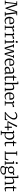

<svg xmlns="http://www.w3.org/2000/svg" viewBox="5188 -6047 1128 11544"><g transform="rotate(90 5752.0 -275.0)"><path d="M91.5 -51 172 -690 56.5 -701V-743H295.5L445.5 -281L483 -144.5L517.5 -281L666.5 -743H903.5V-701L789.5 -690L870.5 -52L961 -42V0H693V-42L785.5 -51L735.5 -508L715.5 -708L671 -567.5L494.5 -36H451.5L286 -513.5L227 -708L205.5 -508L158 -51L255.5 -42V0H7V-42Z M1229.5 11Q1151 11 1097.2 -25.8Q1043.5 -62.5 1016.2 -127.8Q989 -193 989 -278Q989 -343 1008.2 -396Q1027.5 -449 1062 -487.5Q1096.5 -526 1143 -546.8Q1189.5 -567.5 1243.5 -567.5Q1332 -567.5 1382 -517.2Q1432 -467 1435 -370Q1435 -341.5 1434 -320.2Q1433 -299 1429 -283H1075Q1075 -232.5 1086.2 -189.2Q1097.5 -146 1120 -113.5Q1142.5 -81 1176.2 -63Q1210 -45 1254.5 -45Q1297.5 -45 1341.2 -60.5Q1385 -76 1408 -96L1423.5 -59.5Q1404.5 -40 1373.8 -24.2Q1343 -8.5 1305.2 1.2Q1267.5 11 1229.5 11ZM1076 -328.5 1346 -329Q1347.5 -337 1348.2 -350.5Q1349 -364 1349 -373Q1349 -435 1320 -476.2Q1291 -517.5 1224.5 -517.5Q1194 -517.5 1168.2 -507.2Q1142.5 -497 1123 -474.5Q1103.5 -452 1091.5 -416Q1079.5 -380 1076 -328.5Z M1501.5 0V-41L1580.5 -47.5V-487L1504.5 -504V-547.5L1630 -564H1633L1651.5 -548.5V-531.5L1649.5 -442.5L1651.5 -443Q1656 -449 1669.8 -467.5Q1683.5 -486 1707 -507.2Q1730.5 -528.5 1763.8 -544Q1797 -559.5 1841 -559.5Q1855 -559.5 1862.8 -558.2Q1870.5 -557 1875.5 -555.5V-472.5Q1872 -475 1858.8 -478Q1845.5 -481 1826 -481Q1780 -481 1749.2 -469Q1718.5 -457 1697.5 -441Q1676.5 -425 1661 -412.5V-48.5L1791 -40V0Z M1941.5 0V-41L2020.5 -47.5V-487L1944.5 -504V-547.5L2070 -564H2073L2091.5 -548.5V-531.5L2089.5 -442.5L2091.5 -443Q2096 -449 2109.8 -467.5Q2123.5 -486 2147 -507.2Q2170.5 -528.5 2203.8 -544Q2237 -559.5 2281 -559.5Q2295 -559.5 2302.8 -558.2Q2310.5 -557 2315.5 -555.5V-472.5Q2312 -475 2298.8 -478Q2285.5 -481 2266 -481Q2220 -481 2189.2 -469Q2158.5 -457 2137.5 -441Q2116.5 -425 2101 -412.5V-48.5L2231 -40V0Z M2375 0V-42L2461.5 -50V-487L2384 -504V-547.5L2519.5 -564H2522.5L2542 -548.5V-49L2627.5 -42V0ZM2496 -656.5Q2469 -656.5 2455 -672.8Q2441 -689 2441 -714Q2441 -738.5 2456.2 -759Q2471.5 -779.5 2503 -779.5H2504Q2531 -779.5 2545 -763Q2559 -746.5 2559 -722Q2559 -697 2543.8 -676.8Q2528.5 -656.5 2497 -656.5Z M2631 -512.5V-552.5H2847.5V-512.5L2768.5 -500.5L2858 -186L2888.5 -51L2920.5 -188L3025.5 -552.5H3114L3205 -187L3233.5 -50L3271 -187L3359.5 -499.5L3283.5 -512.5V-552.5H3477.5V-512.5L3423 -499.5L3263 7.5H3181.5L3082 -362L3056 -484L3028.5 -362L2919 7.5H2841L2684.5 -500.5Z M3735 11Q3656.5 11 3602.8 -25.8Q3549 -62.5 3521.8 -127.8Q3494.5 -193 3494.5 -278Q3494.5 -343 3513.8 -396Q3533 -449 3567.5 -487.5Q3602 -526 3648.5 -546.8Q3695 -567.5 3749 -567.5Q3837.5 -567.5 3887.5 -517.2Q3937.5 -467 3940.5 -370Q3940.5 -341.5 3939.5 -320.2Q3938.5 -299 3934.5 -283H3580.5Q3580.5 -232.5 3591.8 -189.2Q3603 -146 3625.5 -113.5Q3648 -81 3681.8 -63Q3715.5 -45 3760 -45Q3803 -45 3846.8 -60.5Q3890.5 -76 3913.5 -96L3929 -59.5Q3910 -40 3879.2 -24.2Q3848.5 -8.5 3810.8 1.2Q3773 11 3735 11ZM3581.5 -328.5 3851.5 -329Q3853 -337 3853.8 -350.5Q3854.5 -364 3854.5 -373Q3854.5 -435 3825.5 -476.2Q3796.5 -517.5 3730 -517.5Q3699.5 -517.5 3673.8 -507.2Q3648 -497 3628.5 -474.5Q3609 -452 3597 -416Q3585 -380 3581.5 -328.5Z M4157.5 11Q4113.5 11 4076 -5.5Q4038.5 -22 4015.2 -56.5Q3992 -91 3992 -145Q3992 -197 4020.8 -232.2Q4049.5 -267.5 4097.5 -288.8Q4145.5 -310 4204.5 -320Q4263.5 -330 4325 -331V-373.5Q4325 -422.5 4314.8 -450Q4304.5 -477.5 4278.8 -489.2Q4253 -501 4206.5 -501Q4148.5 -501 4104.5 -481.5Q4060.5 -462 4036 -448L4014.5 -491Q4024 -500 4056.2 -517.2Q4088.5 -534.5 4133.5 -549Q4178.5 -563.5 4226 -563.5Q4292 -563.5 4331.2 -544.5Q4370.5 -525.5 4387.5 -483.2Q4404.5 -441 4404.5 -371.5V-43.5H4466V-7.5Q4455 -4.5 4439.2 -1Q4423.5 2.5 4406.2 5Q4389 7.5 4374 7.5Q4352.5 7.5 4342 0.8Q4331.5 -6 4331.5 -34.5V-70.5Q4319.5 -59.5 4294.2 -40Q4269 -20.5 4234.2 -4.8Q4199.5 11 4157.5 11ZM4187 -47.5Q4218 -47.5 4256.5 -65.2Q4295 -83 4325 -108.5V-285Q4243 -284.5 4188.8 -268Q4134.5 -251.5 4107.5 -222.2Q4080.5 -193 4080.5 -155Q4080.5 -115.5 4094.5 -91.8Q4108.5 -68 4132.8 -57.8Q4157 -47.5 4187 -47.5Z M4680 11Q4631.5 11 4603 -11.8Q4574.5 -34.5 4574.5 -100V-494H4499V-533Q4508 -535 4519.8 -537.8Q4531.5 -540.5 4542 -543.2Q4552.5 -546 4556.5 -548.5Q4562 -552 4565.8 -556Q4569.5 -560 4572.8 -565.8Q4576 -571.5 4579 -580Q4583.5 -592 4589.8 -615.8Q4596 -639.5 4601.8 -662.5Q4607.5 -685.5 4610 -695H4654.5V-552.5H4829V-494H4654V-168Q4654 -114 4658.2 -89.8Q4662.5 -65.5 4675.8 -58.8Q4689 -52 4716 -52Q4746 -52 4781.2 -60.5Q4816.5 -69 4833 -77L4845.5 -39.5Q4831 -28.5 4804.2 -17Q4777.5 -5.5 4744.8 2.8Q4712 11 4680 11Z M4962 -49V-757L4874 -766V-802L5020.5 -819H5023L5042.5 -806.5V-565L5039.5 -481.5Q5058 -499.5 5091.5 -519Q5125 -538.5 5165 -552Q5205 -565.5 5242.5 -565.5Q5305.5 -565.5 5340.2 -541Q5375 -516.5 5388.2 -465Q5401.5 -413.5 5401.5 -332V-49.5L5475.5 -42V0H5254.5V-42L5321 -49.5V-333Q5321 -390.5 5313.2 -428.8Q5305.5 -467 5281.2 -485.5Q5257 -504 5208 -504Q5180 -504 5149.8 -494.2Q5119.5 -484.5 5091.5 -469.2Q5063.5 -454 5042.5 -438V-50L5115 -42V0H4895.5V-42Z M5772.5 11Q5694 11 5640.2 -25.8Q5586.5 -62.5 5559.2 -127.8Q5532 -193 5532 -278Q5532 -343 5551.2 -396Q5570.5 -449 5605 -487.5Q5639.5 -526 5686 -546.8Q5732.5 -567.5 5786.5 -567.5Q5875 -567.5 5925 -517.2Q5975 -467 5978 -370Q5978 -341.5 5977 -320.2Q5976 -299 5972 -283H5618Q5618 -232.5 5629.2 -189.2Q5640.5 -146 5663 -113.5Q5685.5 -81 5719.2 -63Q5753 -45 5797.5 -45Q5840.5 -45 5884.2 -60.5Q5928 -76 5951 -96L5966.5 -59.5Q5947.5 -40 5916.8 -24.2Q5886 -8.5 5848.2 1.2Q5810.5 11 5772.5 11ZM5619 -328.5 5889 -329Q5890.5 -337 5891.2 -350.5Q5892 -364 5892 -373Q5892 -435 5863 -476.2Q5834 -517.5 5767.5 -517.5Q5737 -517.5 5711.2 -507.2Q5685.5 -497 5666 -474.5Q5646.5 -452 5634.5 -416Q5622.5 -380 5619 -328.5Z M6044.5 0V-41L6123.5 -47.5V-487L6047.5 -504V-547.5L6173 -564H6176L6194.5 -548.5V-531.5L6192.5 -442.5L6194.5 -443Q6199 -449 6212.8 -467.5Q6226.5 -486 6250 -507.2Q6273.5 -528.5 6306.8 -544Q6340 -559.5 6384 -559.5Q6398 -559.5 6405.8 -558.2Q6413.5 -557 6418.5 -555.5V-472.5Q6415 -475 6401.8 -478Q6388.5 -481 6369 -481Q6323 -481 6292.2 -469Q6261.5 -457 6240.5 -441Q6219.5 -425 6204 -412.5V-48.5L6334 -40V0Z M6707 -33Q6756.5 -64 6809.5 -108.2Q6862.5 -152.5 6912 -205.2Q6961.5 -258 7000.8 -313.8Q7040 -369.5 7063 -424.5Q7086 -479.5 7086 -527.5Q7086 -583.5 7066.2 -618.5Q7046.5 -653.5 7011 -670.2Q6975.5 -687 6930 -687Q6882.5 -687 6848 -670.5Q6813.5 -654 6790.2 -631.8Q6767 -609.5 6753 -591.5L6712 -624Q6725 -644.5 6746.2 -666.8Q6767.5 -689 6797.2 -708.2Q6827 -727.5 6865 -739.2Q6903 -751 6949.5 -751Q7017 -751 7066.5 -724.8Q7116 -698.5 7142.5 -652.5Q7169 -606.5 7169 -548Q7169 -494 7147 -436.8Q7125 -379.5 7088 -323.5Q7051 -267.5 7004.5 -216Q6958 -164.5 6908.5 -121.2Q6859 -78 6813 -47L7138 -68L7172 -155.5L7215.5 -146.5L7191 0H6718.5Z M7597 0V-161H7284.5L7263.5 -201Q7296 -256 7325.8 -311.5Q7355.5 -367 7383 -422.5Q7410.5 -478 7436.2 -532.8Q7462 -587.5 7487 -640.2Q7512 -693 7536.5 -743H7561L7619 -710.5L7381.5 -270L7340 -206L7597 -220.5V-421L7670 -427V-223.5L7814.5 -230.5V-161H7670V0Z M7839 241V198.5L7915 188V-487L7838 -504V-547.5L7964.5 -564H7967.5L7985 -548.5V-487Q8002 -505 8028 -523.5Q8054 -542 8088.5 -554.8Q8123 -567.5 8165 -567.5Q8221 -567.5 8270.8 -539.5Q8320.5 -511.5 8351.8 -451.8Q8383 -392 8383 -296.5Q8383 -232.5 8363 -176.8Q8343 -121 8306.2 -78.5Q8269.5 -36 8217.8 -12.5Q8166 11 8102.5 11Q8075 11 8044 6.8Q8013 2.5 7992.5 -5L7994.5 80V188L8104 198.5V241ZM8106 -35Q8160 -35 8202.8 -61.5Q8245.5 -88 8270.8 -143Q8296 -198 8296 -283Q8296 -342.5 8283.2 -385.2Q8270.5 -428 8247.8 -455Q8225 -482 8195.5 -495Q8166 -508 8132.5 -508Q8101 -508 8074 -498.5Q8047 -489 8026.5 -475.5Q8006 -462 7994.5 -449.5V-69.5Q8002.5 -57.5 8033.8 -46.2Q8065 -35 8106 -35Z M8617.5 11Q8569 11 8540.5 -11.8Q8512 -34.5 8512 -100V-494H8436.5V-533Q8445.5 -535 8457.2 -537.8Q8469 -540.5 8479.5 -543.2Q8490 -546 8494 -548.5Q8499.5 -552 8503.2 -556Q8507 -560 8510.2 -565.8Q8513.5 -571.5 8516.5 -580Q8521 -592 8527.2 -615.8Q8533.5 -639.5 8539.2 -662.5Q8545 -685.5 8547.5 -695H8592V-552.5H8766.5V-494H8591.5V-168Q8591.5 -114 8595.8 -89.8Q8600 -65.5 8613.2 -58.8Q8626.5 -52 8653.5 -52Q8683.5 -52 8718.8 -60.5Q8754 -69 8770.5 -77L8783 -39.5Q8768.5 -28.5 8741.8 -17Q8715 -5.5 8682.2 2.8Q8649.5 11 8617.5 11Z M9066 0V-42L9151 -51V-690L9068 -701V-743H9332V-701L9233 -690V-51L9513 -59.5L9569.5 -216L9617 -208L9580 0Z M9658 0V-42L9744.5 -50V-487L9667 -504V-547.5L9802.5 -564H9805.5L9825 -548.5V-49L9910.5 -42V0ZM9779 -656.5Q9752 -656.5 9738 -672.8Q9724 -689 9724 -714Q9724 -738.5 9739.2 -759Q9754.5 -779.5 9786 -779.5H9787Q9814 -779.5 9828 -763Q9842 -746.5 9842 -722Q9842 -697 9826.8 -676.8Q9811.5 -656.5 9780 -656.5Z M10189 268.5Q10126 268.5 10081.2 257.5Q10036.5 246.5 10008.5 226.8Q9980.5 207 9967.8 179.8Q9955 152.5 9955 119.5Q9955 87 9968 60Q9981 33 10002.5 12.8Q10024 -7.5 10048.5 -19.5Q10026 -31 10013.8 -51.5Q10001.5 -72 10001.5 -102Q10001.5 -124.5 10012.8 -146Q10024 -167.5 10042 -185.2Q10060 -203 10081 -214Q10035 -236.5 10008.2 -276.8Q9981.5 -317 9981.5 -374.5Q9981.5 -435 10014 -478.2Q10046.5 -521.5 10097.5 -544.5Q10148.5 -567.5 10203 -567.5Q10247.5 -567.5 10285.5 -557.2Q10323.5 -547 10351.5 -526.5Q10362 -537 10393.2 -552.2Q10424.5 -567.5 10464 -567.5H10492V-494H10383Q10392 -482 10398.8 -466Q10405.5 -450 10409 -431.8Q10412.5 -413.5 10412.5 -393.5Q10412.5 -332 10382.5 -286.5Q10352.5 -241 10302.2 -216Q10252 -191 10192 -191Q10172 -191 10153.2 -193.2Q10134.5 -195.5 10117 -200Q10099.5 -186.5 10086.5 -168.2Q10073.5 -150 10073.5 -130Q10073.5 -91.5 10098.2 -80.2Q10123 -69 10182 -69H10301.5Q10364.5 -69 10404.2 -52.2Q10444 -35.5 10462.5 -5Q10481 25.5 10481 66Q10481 107.5 10458.8 143.8Q10436.5 180 10396.8 208Q10357 236 10304 252.2Q10251 268.5 10189 268.5ZM10194.5 218.5Q10248 218.5 10296 202.8Q10344 187 10374.5 158.2Q10405 129.5 10405 89Q10405 61.5 10396.2 41.5Q10387.5 21.5 10361 10.8Q10334.5 0 10281.5 0H10158Q10137.5 0 10119 -1Q10100.5 -2 10084.5 -5.5Q10061 13.5 10048.5 40.5Q10036 67.5 10036 103.5Q10036 139.5 10050.8 165.2Q10065.5 191 10100 204.8Q10134.5 218.5 10194.5 218.5ZM10201.5 -239Q10266.5 -239 10297.2 -275.5Q10328 -312 10328 -383Q10328 -429.5 10313 -459.8Q10298 -490 10268.8 -504.8Q10239.5 -519.5 10197.5 -519.5Q10160.5 -519.5 10130.8 -506.8Q10101 -494 10083.5 -464.8Q10066 -435.5 10066 -385Q10066 -343.5 10079.8 -310.5Q10093.5 -277.5 10123.5 -258.2Q10153.5 -239 10201.5 -239Z M10607.5 -49V-757L10519.5 -766V-802L10666 -819H10668.5L10688 -806.5V-565L10685 -481.5Q10703.5 -499.5 10737 -519Q10770.5 -538.5 10810.5 -552Q10850.5 -565.5 10888 -565.5Q10951 -565.5 10985.8 -541Q11020.5 -516.5 11033.8 -465Q11047 -413.5 11047 -332V-49.5L11121 -42V0H10900V-42L10966.5 -49.5V-333Q10966.5 -390.5 10958.8 -428.8Q10951 -467 10926.8 -485.5Q10902.5 -504 10853.5 -504Q10825.5 -504 10795.2 -494.2Q10765 -484.5 10737 -469.2Q10709 -454 10688 -438V-50L10760.5 -42V0H10541V-42Z M11327 11Q11278.5 11 11250 -11.8Q11221.5 -34.5 11221.5 -100V-494H11146V-533Q11155 -535 11166.8 -537.8Q11178.5 -540.5 11189 -543.2Q11199.5 -546 11203.5 -548.5Q11209 -552 11212.8 -556Q11216.5 -560 11219.8 -565.8Q11223 -571.5 11226 -580Q11230.5 -592 11236.8 -615.8Q11243 -639.5 11248.8 -662.5Q11254.5 -685.5 11257 -695H11301.5V-552.5H11476V-494H11301V-168Q11301 -114 11305.2 -89.8Q11309.5 -65.5 11322.8 -58.8Q11336 -52 11363 -52Q11393 -52 11428.2 -60.5Q11463.5 -69 11480 -77L11492.5 -39.5Q11478 -28.5 11451.2 -17Q11424.5 -5.5 11391.8 2.8Q11359 11 11327 11Z"/></g></svg>

Font: Merriweather 24pt Light
Style: Regular
Weight: 300
Designer: Eben Sorkin
Foundry: Eben Sorkin
Version: Version 2.100